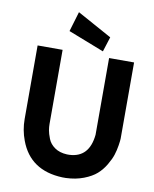

<svg xmlns="http://www.w3.org/2000/svg" viewBox="-99 -998 869 1082"><g transform="rotate(10 335.5 -457.5)"><path d="M462 -815 435 -730 230 -810 264 -924ZM210 -699V-274Q210 -258 213 -239.5Q216 -221 227 -192.5Q238 -164 266 -144.5Q294 -125 336 -123H350Q463 -128 476 -260V-699H619V-279Q619 -273 619 -263Q619 -253 614.5 -224Q610 -195 601.5 -168.5Q593 -142 573.5 -109Q554 -76 527 -52Q500 -28 454.5 -10.5Q409 7 353 9H333Q148 2 89 -157Q67 -215 67 -278V-699Z"/></g></svg>

Font: LilGrotesk Bold
Style: Regular
Weight: 700
Designer: BSozoo
Foundry: BSozoo
Version: Version 1.001;PS 001.001;hotconv 1.0.70;makeotf.lib2.5.58329